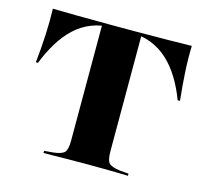

<svg xmlns="http://www.w3.org/2000/svg" viewBox="-87 -671 836 772"><g transform="rotate(15 331.0 -285.5)"><path d="M319.4 -2.4Q285.5 -2.4 254.4 -2Q223.4 -1.6 198.4 -1.2Q173.4 -0.8 155.6 -0.8V-9.7L193.5 -12.9Q228.2 -16.9 239.1 -28.6Q250 -40.3 250 -78.2V-201.6H413.7V-78.2Q413.7 -40.3 424.2 -28.6Q434.7 -16.9 469.4 -12.1L507.3 -8.9V0Q489.5 -0.8 464.5 -1.2Q439.5 -1.6 408.9 -2Q378.2 -2.4 343.5 -2.4H331.5ZM295.2 -559.7Q246.8 -559.7 207.7 -544.4Q168.5 -529 137.9 -500.4Q107.3 -471.8 83.1 -432.3Q58.9 -392.7 40.3 -345.2H31.5Q37.9 -404.8 40.7 -461.7Q43.5 -518.5 41.9 -571Q84.7 -570.2 141.5 -569.4Q198.4 -568.5 283.9 -568.5H378.2Q464.5 -568.5 521.4 -569.4Q578.2 -570.2 620.2 -571Q618.5 -518.5 621.8 -461.7Q625 -404.8 631.5 -345.2H621.8Q604 -392.7 579.8 -432.3Q555.6 -471.8 524.6 -500.4Q493.5 -529 454.4 -544.4Q415.3 -559.7 366.9 -559.7ZM250 -201.6V-562.9H413.7V-201.6Z"/></g></svg>

Font: Playfair 144pt SemiExpanded Black
Style: Regular
Weight: 900
Width: 6
Designer: Claus Eggers Sørensen
Foundry: Claus Eggers Sørensen
Version: Version 2.203